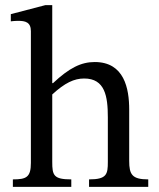

<svg xmlns="http://www.w3.org/2000/svg" viewBox="-20 -726 617 746"><path d="M556 0V-29C493 -29 482 -48 482 -101V-300C482 -382 463 -485 348 -485C295 -485 249 -462 186 -403H183V-706H156L22 -671V-643C22 -643 35 -645 51 -645C78 -645 100 -640 100 -605V-93C100 -37 82 -29 30 -29V0H257V-29C188 -29 183 -45 183 -97V-359C232 -404 268 -421 307 -421C388 -421 399 -352 399 -270V-97C399 -49 395 -29 326 -29V0Z"/></svg>

Font: STIX Two Text
Style: Regular
Weight: 400
Designer: Ross Mills, John Hudson & Paul Hanslow, Tiro Typeworks Ltd; with prior portions MicroPress Inc., and Coen Hoffman.
Foundry: Tiro Typeworks Ltd
Version: Version 2.13 b171